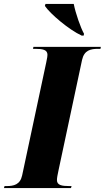

<svg xmlns="http://www.w3.org/2000/svg" viewBox="-61 -951 530 971"><path d="M352 -771H362L364 -780C347 -810 321 -884 312 -931H169L166 -921C193 -881 287 -801 352 -771ZM-41 0H298L301 -10H289C253 -10 227 -14 227 -40C227 -52 230 -66 235 -90L354 -648C365 -697 397 -704 435 -704H447L449 -714H108L106 -704H117C154 -704 179 -700 179 -674C179 -669 178 -658 173 -636L51 -64C41 -17 8 -10 -27 -10H-38Z"/></svg>

Font: Noto Serif Display Condensed Black
Style: Italic
Weight: 900
Width: 3
Italic angle: -12°
Designer: Monotype Design Team
Foundry: Monotype Imaging Inc.
Version: Version 2.009